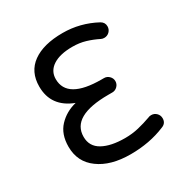

<svg xmlns="http://www.w3.org/2000/svg" viewBox="-162 -854 937 970"><g transform="rotate(-30 306.5 -369.5)"><path d="M326 -18Q210 -18 141 -69Q72 -119 72 -208Q72 -281 112.5 -324Q153 -367 214 -382Q96 -427 96 -545Q96 -631 158.5 -676Q221 -721 333 -721Q435 -721 526 -672Q547 -660 547 -637Q547 -619 534.5 -606.5Q522 -594 504 -594Q494 -594 486 -598Q452 -615 417 -625.5Q382 -636 341 -636Q268 -636 227.5 -609.5Q187 -583 187 -536Q187 -419 387 -419H401Q418 -419 430.5 -406.5Q443 -394 443 -377Q443 -360 430.5 -347.5Q418 -335 401 -335H378Q163 -335 163 -213Q163 -157 211.5 -130Q260 -103 342 -103Q384 -103 421.5 -112Q459 -121 495 -134Q503 -138 513 -138Q531 -138 543.5 -125.5Q556 -113 556 -95Q556 -66 528 -56Q437 -18 326 -18Z"/></g></svg>

Font: Huninn
Style: Regular
Weight: 400
Designer: justfont
Foundry: justfont
Version: Version 1.003